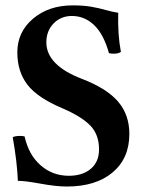

<svg xmlns="http://www.w3.org/2000/svg" viewBox="-20 -678 538 708"><path d="M45.9 -11.2Q43 -82 26.9 -171.9Q35.6 -176.8 53.2 -176.8Q64.9 -176.8 70.8 -174.8Q85.4 -107.4 129.6 -68.6Q173.8 -29.8 233.9 -29.8Q284.2 -29.8 314.7 -55.4Q345.2 -81.1 345.2 -127Q345.2 -182.1 312.7 -215.3Q280.3 -248.5 210 -278.8Q118.2 -317.4 81.1 -365.7Q43.9 -414.1 43.9 -484.9Q43.9 -560.1 101.8 -609.1Q159.7 -658.2 248 -658.2Q287.6 -658.2 315.9 -653.3Q344.2 -648.4 369.9 -641.1Q395.5 -633.8 416 -630.9Q413.6 -550.8 425.8 -486.8Q417.5 -480 398.9 -480Q391.6 -480 381.8 -481.9Q362.3 -551.8 327.1 -585.4Q292 -619.1 245.1 -619.1Q204.6 -619.1 177.7 -591.6Q150.9 -564 150.9 -522Q150.9 -437.5 282.2 -387.2Q373.5 -352.1 415.3 -303.5Q457 -254.9 457 -184.1Q457 -94.2 395.3 -42.2Q333.5 9.8 226.1 9.8Q187 9.8 129.6 -0.7Q72.3 -11.2 45.9 -11.2Z"/></svg>

Font: Common Serif SemiBold
Style: Regular
Weight: 600
Designer: Philipp H. Poll, Khaled Hosny
Foundry: Stefan Peev, Context Ltd.
Version: Version 1.026